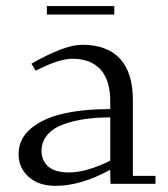

<svg xmlns="http://www.w3.org/2000/svg" viewBox="-20 -603 550 630"><path d="M41 -97.2Q41 -147.5 81.5 -181.4Q122.1 -215.3 188 -230.2Q253.9 -245.1 341.8 -245.1V-270Q341.8 -340.3 309.6 -375.2Q277.3 -410.2 217.8 -410.2Q173.3 -410.2 97.2 -371.1L83 -394Q191.9 -456.1 250 -456.1Q331.5 -456.1 373.8 -410.2Q416 -364.3 416 -274.9V-25.9H490.2V0H342.8L341.8 -23.9V-45.9Q245.1 6.8 162.1 6.8Q106.9 6.8 74 -22.7Q41 -52.2 41 -97.2ZM116.2 -106.9Q116.2 -94.7 120.1 -83.5Q124 -72.3 133.3 -61.3Q142.6 -50.3 161.4 -43.7Q180.2 -37.1 206.1 -37.1Q239.7 -37.1 277.8 -49.6Q315.9 -62 341.8 -76.2V-217.8Q298.3 -217.8 261 -212.6Q223.6 -207.5 189.5 -195.6Q155.3 -183.6 135.7 -160.9Q116.2 -138.2 116.2 -106.9ZM133.8 -555.2V-583H355V-555.2Z"/></svg>

Font: Dehuti Alt
Style: Book
Weight: 400
Version: Version 1.2